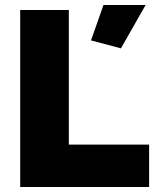

<svg xmlns="http://www.w3.org/2000/svg" viewBox="-20 -750 625 770"><path d="M61 0V-710H256V-170H578V0ZM465 -556 345 -588 395 -730H564Z"/></svg>

Font: Raleway Thin Black
Style: Regular
Weight: 900
Version: Version 4.026